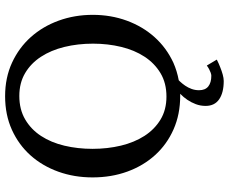

<svg xmlns="http://www.w3.org/2000/svg" viewBox="-94 -634 918 771"><g transform="rotate(-90 365.5 -248.0)"><path d="M512.2 163.1Q496.1 171.4 480.5 177.2Q467.3 182.6 452.4 186.8Q437.5 190.9 426.3 190.9Q379.4 190.9 352.8 172.6Q326.2 154.3 326.2 118.2Q326.2 97.2 333.3 78.6Q340.3 60.1 350.8 44.7Q361.3 29.3 373.5 17.6Q374.5 17.1 375 16.1H366.2Q292.5 16.1 232.2 -10.5Q171.9 -37.1 128.9 -84.5Q85.9 -131.8 62.5 -196Q39.1 -260.3 39.1 -335.9Q39.1 -409.2 62 -473.1Q85 -537.1 127.4 -584.7Q169.9 -632.3 230.2 -659.7Q290.5 -687 365.2 -687Q439.5 -687 499.8 -659.2Q560.1 -631.3 602.8 -583.5Q645.5 -535.6 668.7 -471.7Q691.9 -407.7 691.9 -335Q691.9 -262.2 668.5 -198.2Q645 -134.3 602.3 -86.7Q559.6 -39.1 499.5 -11.2Q466.3 3.4 429.2 10.3L424.8 14.6Q415.5 24.4 407.5 36.1Q399.4 47.9 394.3 62Q389.2 76.2 389.2 91.8Q389.2 116.7 404.5 128.9Q419.9 141.1 447.3 141.1Q452.6 141.1 460 138.4Q467.3 135.7 473.6 132.3Q481 128.4 488.3 123ZM576.2 -334Q576.2 -395 563 -449Q549.8 -502.9 523.4 -543.2Q497.1 -583.5 457.8 -606.7Q418.5 -629.9 366.2 -629.9Q312 -629.9 272 -606.4Q231.9 -583 205.6 -542.7Q179.2 -502.4 166.5 -449Q153.8 -395.5 153.8 -335.9Q153.8 -275.9 166.7 -221.9Q179.7 -168 205.8 -127.4Q231.9 -86.9 271.2 -63Q310.5 -39.1 363.8 -39.1Q418 -39.1 457.8 -63Q497.6 -86.9 523.9 -127.2Q550.3 -167.5 563.2 -220.9Q576.2 -274.4 576.2 -334Z"/></g></svg>

Font: Charis SIL Phon
Style: Regular
Weight: 400
Foundry: SIL International
Version: Version 5.000